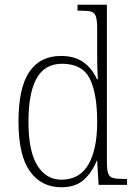

<svg xmlns="http://www.w3.org/2000/svg" viewBox="-20 -780 572 810"><path d="M239 10Q154 10 106 -57.5Q58 -125 58 -267Q58 -409 103.5 -476.5Q149 -544 237 -544Q295 -544 332 -517.5Q369 -491 389 -446H393Q391 -471 390.5 -498Q390 -525 390 -548V-658Q390 -694 384.5 -710.5Q379 -727 364.5 -731Q350 -735 322 -735H307V-760H431V-95Q431 -63 436.5 -48Q442 -33 457.5 -29Q473 -25 503 -25H516V0H396L390 -102H388Q368 -52 333 -21Q298 10 239 10ZM241 -22Q317 -23 353.5 -87Q390 -151 390 -265Q390 -386 358.5 -448.5Q327 -511 242 -511Q169 -511 134.5 -449.5Q100 -388 100 -265Q100 -143 137.5 -82Q175 -21 241 -22Z"/></svg>

Font: Noto Serif Georgian SemiCondensed ExtraLight
Style: Regular
Weight: 200
Width: 4
Designer: Monotype Design Team, Akaki Razmadze
Foundry: Google LLC
Version: Version 2.003; ttfautohint (v1.8.4.7-5d5b)